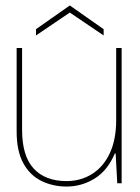

<svg xmlns="http://www.w3.org/2000/svg" viewBox="-20 -672 513 704"><path d="M224 12Q174 12 132 -8.5Q90 -29 65.5 -73.5Q41 -118 41 -191V-496H61V-196Q61 -100 103.5 -54Q146 -8 224 -8Q276 -8 317.5 -34Q359 -60 382.5 -110Q406 -160 406 -232V-496H426V0H410L404 -109H401Q374 -46 326.5 -17Q279 12 224 12ZM112 -542V-565L236 -652L360 -565V-542L236 -626Z"/></svg>

Font: DM Sans 36pt Thin
Style: Regular
Weight: 250
Designer: Colophon Foundry, Jonny Pinhorn
Foundry: Colophon Foundry
Version: Version 4.004;gftools[0.9.30]